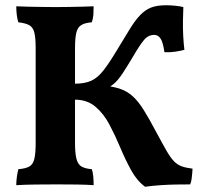

<svg xmlns="http://www.w3.org/2000/svg" viewBox="-20 -703 770 732"><path d="M533 9Q502 -14 480 -54Q458 -94 438.5 -140.5Q419 -187 397 -228.5Q375 -270 343.5 -296.5Q312 -323 266 -323V-384Q303 -384 327.5 -395Q352 -406 374 -434Q396 -462 426 -512Q455 -560 475 -592.5Q495 -625 514 -645Q533 -665 555.5 -674Q578 -683 614 -683Q631 -683 649.5 -681Q668 -679 679 -676Q678 -652 677.5 -623.5Q677 -595 678.5 -566.5Q680 -538 683 -513Q668 -509 648.5 -506Q629 -503 607 -504Q601 -544 591.5 -557Q582 -570 568 -570Q545 -570 528.5 -550Q512 -530 487 -487Q462 -445 445.5 -420.5Q429 -396 414 -383.5Q399 -371 378 -360L362 -377Q405 -375 434.5 -365.5Q464 -356 486 -336Q508 -316 529 -282Q550 -248 577 -197Q600 -154 615 -128Q630 -102 643 -88.5Q656 -75 672.5 -69Q689 -63 714 -60Q714 -55 713 -44Q712 -33 710.5 -21Q709 -9 705 0Q679 0 650.5 0.5Q622 1 592 3Q562 5 533 9ZM42 3Q42 -13 44.5 -30Q47 -47 50 -58Q77 -60 91.5 -68Q106 -76 111 -97.5Q116 -119 116 -158V-519Q116 -558 111 -578.5Q106 -599 91.5 -607Q77 -615 50 -618Q46 -629 44 -646Q42 -663 42 -679Q60 -678 86.5 -677.5Q113 -677 142 -676.5Q171 -676 193 -676Q216 -676 241.5 -676.5Q267 -677 292 -677.5Q317 -678 337 -679Q337 -662 336 -647Q335 -632 330 -618Q304 -616 290 -607.5Q276 -599 271 -578.5Q266 -558 266 -519V-158Q266 -119 271.5 -97.5Q277 -76 291 -68Q305 -60 330 -58Q334 -48 335.5 -31Q337 -14 337 3Q311 1 274.5 0.5Q238 0 198 0Q158 0 115.5 0.5Q73 1 42 3Z"/></svg>

Font: Vollkorn
Style: Bold
Weight: 700
Designer: Friedrich Althausen
Foundry: Friedrich Althausen
Version: Version 5.000